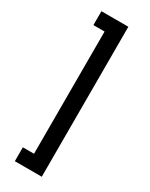

<svg xmlns="http://www.w3.org/2000/svg" viewBox="-204 -783 678 865"><g transform="rotate(30 135.0 -350.0)"><path d="M45.9 -32.2H104V-668H45.9V-740.2H186V40H45.9Z"/></g></svg>

Font: Raleway Medium
Style: Regular
Weight: 500
Designer: Matt McInerney, Pablo Impallari, Rodrigo Fuenzalida
Foundry: Matt McInerney, Pablo Impallari, Rodrigo Fuenzalida
Version: Version 3.000g; ttfautohint (v1.5) -l 8 -r 28 -G 28 -x 14 -D